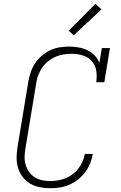

<svg xmlns="http://www.w3.org/2000/svg" viewBox="-20 -990 640 1018"><path d="M247 8Q218 8 190.5 2.5Q163 -3 140 -16.5Q117 -30 100.5 -51.5Q84 -73 76 -99Q68 -125 68 -153.5Q68 -182 73 -211L130 -556Q134 -581 142.5 -606Q151 -631 165.5 -653.5Q180 -676 201 -694Q222 -712 246 -723.5Q270 -735 296 -739Q322 -743 347 -743Q372 -743 397 -738.5Q422 -734 443.5 -723.5Q465 -713 481.5 -696Q498 -679 507 -657L520 -735H563L533 -554H490Q495 -584 490.5 -614Q486 -644 467 -665.5Q448 -687 419.5 -696Q391 -705 361 -705Q339 -705 317 -701.5Q295 -698 274.5 -689Q254 -680 235.5 -665.5Q217 -651 204 -632Q191 -613 183 -592Q175 -571 172 -549L115 -204Q111 -182 110.5 -159.5Q110 -137 116 -116.5Q122 -96 134 -79Q146 -62 163.5 -50.5Q181 -39 203 -34.5Q225 -30 247 -30Q267 -30 287.5 -33.5Q308 -37 328 -45Q348 -53 365.5 -66.5Q383 -80 396 -97Q409 -114 417.5 -133.5Q426 -153 430 -174H472Q468 -148 458 -123.5Q448 -99 432 -77.5Q416 -56 394 -38.5Q372 -21 347.5 -10.5Q323 0 297.5 4Q272 8 247 8ZM371 -803 344 -827 486 -970 518 -940Z"/></svg>

Font: Iosevka Curly Slab XLtExObl
Style: Regular
Weight: 200
Width: 7
Italic angle: -9°
Monospace: yes
Designer: Belleve Invis
Foundry: Belleve Invis
Version: Version 11.0.0; ttfautohint (v1.8.3)